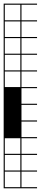

<svg xmlns="http://www.w3.org/2000/svg" viewBox="-20 -747 222 1046"><path d="M0 278.8V187.9H6.1V272.7H90.9V187.9H0V-727.3H181.8V-721.2H97V-636.4H181.8V-630.3H97V-545.5H181.8V-539.4H97V-454.5H181.8V-448.5H97V-363.6H181.8V-357.6H97V-272.7H181.8V-266.7H97V-181.8H181.8V-175.8H97V-90.9H181.8V-84.8H97V0H181.8V6.1H97V90.9H181.8V97H97V181.8H181.8V187.9H97V272.7H181.8V278.8ZM6.1 -636.4H90.9V-721.2H6.1ZM6.1 -545.5H90.9V-630.3H6.1ZM6.1 -454.5H90.9V-539.4H6.1ZM6.1 -363.6H90.9V-448.5H6.1ZM6.1 -272.7H90.9V-357.6H6.1ZM6.1 90.9H90.9V6.1H6.1ZM90.9 97H6.1V181.8H90.9Z"/></svg>

Font: Micro 5 Charted
Style: Regular
Weight: 400
Designer: Sarah Cadigan-Fried
Version: Version 1.000; ttfautohint (v1.8.4.7-5d5b)